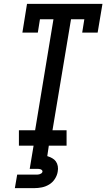

<svg xmlns="http://www.w3.org/2000/svg" viewBox="-20 -755 551 995"><path d="M78 0V-80H162L257 -655H187L176 -586H96L120 -735H511L486 -586H406L417 -655H348L252 -80H325V0ZM57 220 69 150H169Q173 150 177.5 149.5Q182 149 186.5 147.5Q191 146 195 143Q199 140 200 135Q201 131 198 127.5Q195 124 191 122.5Q187 121 182.5 120.5Q178 120 174 120H134L154 0H233L225 54Q238 58 250 64.5Q262 71 269.5 81.5Q277 92 279.5 106Q282 120 279 135Q276 154 264.5 172Q253 190 235 201Q217 212 197 216Q177 220 157 220Z"/></svg>

Font: Iosevka Curly Slab MdObl
Style: Regular
Weight: 500
Italic angle: -9°
Monospace: yes
Designer: Belleve Invis
Foundry: Belleve Invis
Version: Version 11.0.0; ttfautohint (v1.8.3)